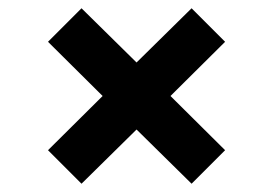

<svg xmlns="http://www.w3.org/2000/svg" viewBox="-20 -582 660 464"><path d="M177 -138 96 -219 228 -350 96 -481 177 -562 310 -431 443 -562 524 -481 392 -350 524 -219 443 -138 310 -269Z"/></svg>

Font: Space Grotesk Light
Style: Bold
Weight: 700
Version: Version 2.000